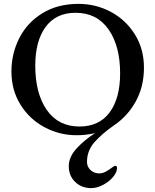

<svg xmlns="http://www.w3.org/2000/svg" viewBox="-20 -684 802 991"><path d="M571 -39Q505 7 467 50.5Q429 94 429 152Q429 177 447.5 194Q466 211 492 211Q509 211 525.5 202Q542 193 553 184.5Q564 176 568 174Q572 172 575 172Q584 172 584 183Q584 205 563.5 229.5Q543 254 511.5 270.5Q480 287 451 287Q401 287 368 255Q335 223 335 174Q335 126 375.5 82Q416 38 471 3Q425 14 376 14Q287 14 209.5 -27.5Q132 -69 85.5 -144Q39 -219 39 -315Q39 -407 79.5 -487Q120 -567 198.5 -615.5Q277 -664 385 -664Q475 -664 552.5 -622.5Q630 -581 676.5 -506Q723 -431 723 -335Q723 -237 681 -161Q639 -85 571 -39ZM600 -305Q600 -447 540 -532.5Q480 -618 370 -618Q269 -618 215.5 -545Q162 -472 162 -345Q162 -202 221.5 -116.5Q281 -31 390 -31Q492 -31 546 -104Q600 -177 600 -305Z"/></svg>

Font: EB Garamond Medium
Style: Regular
Weight: 500
Designer: Georg Duffner and Octavio Pardo
Foundry: Georg Duffner
Version: Version 1.000